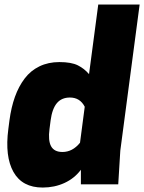

<svg xmlns="http://www.w3.org/2000/svg" viewBox="-20 -820 641 854"><path d="M244.1 -543.9Q297.4 -543.9 326.4 -529.3Q355.5 -514.6 376 -490.2L417 -799.8H601.1L515.1 -149.9L505.9 0H339.8V-64.9Q311 -26.4 266.6 -6.1Q222.2 14.2 169.9 14.2Q79.1 14.2 40 -54.9Q1 -124 17.1 -246.1L22 -284.2Q29.8 -342.8 46.4 -389.2Q63 -435.5 89.6 -470.7Q116.2 -505.9 155.5 -524.9Q194.8 -543.9 244.1 -543.9ZM335.9 -185.1 356.9 -345.2Q335.9 -386.2 291 -386.2Q253.9 -386.2 232.9 -361.1Q211.9 -335.9 205.1 -284.2L200.2 -246.1Q193.4 -194.8 207.3 -169.4Q221.2 -144 257.8 -144Q302.7 -144 335.9 -185.1Z"/></svg>

Font: Cooper Hewitt
Style: Heavy Italic
Weight: 714
Designer: Village Type and Design LLC
Foundry: Cooper Hewitt Smithsonian Design Museum
Version: 1.000